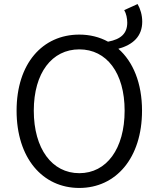

<svg xmlns="http://www.w3.org/2000/svg" viewBox="-20 -916 777 949"><path d="M372 -60C237 -60 147 -181 147 -369C147 -556 237 -672 372 -672C507 -672 596 -556 596 -369C596 -181 507 -60 372 -60ZM372 13C553 13 682 -135 682 -369C682 -505 638 -611 565 -675C638 -695 683 -737 683 -809C683 -841 674 -872 660 -896L594 -866C604 -849 609 -825 609 -804C609 -752 579 -722 514 -710C472 -733 424 -745 372 -745C190 -745 62 -602 62 -369C62 -135 190 13 372 13Z"/></svg>

Font: Noto Sans KR DemiLight
Style: Regular
Weight: 350
Designer: Ryoko NISHIZUKA 西塚涼子 (kana, bopomofo & ideographs); Paul D. Hunt (Latin, Greek & Cyrillic); Sandoll Communications 산돌커뮤니
Foundry: Adobe
Version: Version 2.004;hotconv 1.0.118;makeotfexe 2.5.65603